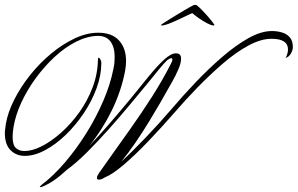

<svg xmlns="http://www.w3.org/2000/svg" viewBox="-42 -718 1228 792"><path d="M124 54Q122 54 122 53Q122 52 130 44Q178 8 225.5 -47.5Q273 -103 314 -168.5Q355 -234 384.5 -303Q414 -372 426 -435Q429 -448 430 -460Q431 -472 431 -483Q431 -523 414 -546.5Q397 -570 361 -570Q317 -569 271 -545.5Q225 -522 183 -483Q141 -444 105.5 -395.5Q70 -347 46 -295Q22 -243 14 -195Q12 -183 11 -172.5Q10 -162 10 -154Q10 -120 23.5 -107.5Q37 -95 59 -95Q91 -95 130.5 -115Q170 -135 210.5 -171Q251 -207 285 -254.5Q319 -302 340 -357.5Q361 -413 362 -472Q362 -480 365 -480Q368 -480 372 -473Q376 -466 376 -458Q376 -408 356.5 -354.5Q337 -301 303.5 -251Q270 -201 229 -161.5Q188 -122 144 -98.5Q100 -75 60 -75Q25 -75 1.5 -98.5Q-22 -122 -22 -169Q-22 -177 -20.5 -186.5Q-19 -196 -18 -206Q-10 -254 16.5 -306.5Q43 -359 82 -408Q121 -457 168.5 -496.5Q216 -536 266 -559.5Q316 -583 363 -583Q420 -583 449 -551Q478 -519 478 -466Q478 -456 477 -446Q476 -436 474 -425Q458 -342 419.5 -263Q381 -184 326 -116Q369 -161 413 -212Q457 -263 497.5 -312Q538 -361 569 -400Q609 -449 636.5 -473.5Q664 -498 684 -498Q705 -498 705 -476Q705 -458 693.5 -431.5Q682 -405 669.5 -383Q657 -361 653 -354Q642 -334 621 -297.5Q600 -261 573.5 -217.5Q547 -174 517 -130Q487 -86 458 -51Q503 -92 559 -150.5Q615 -209 669 -272Q713 -324 766 -379.5Q819 -435 874.5 -483Q930 -531 982.5 -560.5Q1035 -590 1080 -590Q1100 -590 1120 -584.5Q1140 -579 1153 -564.5Q1166 -550 1166 -524Q1166 -511 1157.5 -496.5Q1149 -482 1135 -479Q1140 -484 1143 -495Q1146 -506 1146 -514Q1146 -558 1078 -558Q1034 -558 982.5 -530Q931 -502 877.5 -456Q824 -410 773 -357.5Q722 -305 679 -255Q625 -193 570 -135.5Q515 -78 468 -38Q421 2 390 14Q384 18 378 20.5Q372 23 367 23H366Q358 23 358 16Q358 11 360.5 6Q363 1 367 -5Q396 -46 428.5 -92Q461 -138 494 -184Q541 -250 585 -319Q629 -388 663 -455Q669 -465 669 -473Q669 -478 665 -478Q659 -478 648 -470Q635 -458 613 -431Q591 -404 570 -378Q536 -337 494.5 -287Q453 -237 407.5 -186Q362 -135 317.5 -90.5Q273 -46 233 -17Q226 -10 218 -3.5Q210 3 202 10Q180 28 156 41Q132 54 124 54ZM625 -613Q620 -613 622 -615Q622 -616 637.5 -626Q653 -636 675 -649.5Q697 -663 719 -676Q741 -689 755 -696Q759 -698 765 -698Q769 -698 781.5 -686Q794 -674 808.5 -658Q823 -642 833 -629Q843 -616 843 -615Q841 -613 838 -613Q830 -613 812.5 -622Q795 -631 777.5 -643.5Q760 -656 751 -664Q737 -658 711.5 -645.5Q686 -633 661.5 -623Q637 -613 625 -613Z"/></svg>

Font: Luxurious Script
Style: Regular
Weight: 400
Designer: Robert E. Leuschke
Foundry: Robert E. Leuschke
Version: Version 1.010; ttfautohint (v1.8.3)